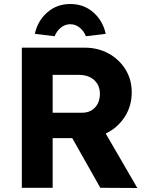

<svg xmlns="http://www.w3.org/2000/svg" viewBox="-20 -938 741 959"><path d="M89 0V-700H402Q469 -700 522 -671Q575 -642 606.5 -591.5Q638 -541 638 -477Q638 -408 602.5 -353.5Q567 -299 508 -271L666 1L481 0L341 -248H243V0ZM243 -375H390Q431 -375 455 -401.5Q479 -428 479 -469Q479 -512 450.5 -538Q422 -564 374 -564H243ZM253 -757 154 -769Q168 -834 216 -876Q264 -918 331 -918Q399 -918 446.5 -876Q494 -834 508 -769L409 -757Q399 -783 378 -800Q357 -817 331 -817Q305 -817 284 -800Q263 -783 253 -757Z"/></svg>

Font: Readex Pro bold
Style: Bold
Weight: 700
Designer: Bonnie Shaver-Troup, Thomas Jockin
Foundry: Lexend
Version: Version 1.200; ttfautohint (v1.8.3)